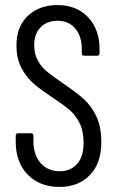

<svg xmlns="http://www.w3.org/2000/svg" viewBox="-20 -729 462 758"><path d="M42 -171V-193Q42 -203 52 -203H102Q112 -203 112 -193V-173Q112 -117 140.5 -85Q169 -53 216 -53Q258 -53 284 -81.5Q310 -110 310 -164Q310 -211 294.5 -242.5Q279 -274 254.5 -295Q230 -316 186 -345Q140 -375 112 -399.5Q84 -424 64.5 -461Q45 -498 45 -550Q45 -624 90 -666.5Q135 -709 207 -709Q282 -709 327.5 -661Q373 -613 373 -536V-519Q373 -509 363 -509H313Q303 -509 303 -519V-534Q303 -586 277 -616.5Q251 -647 207 -647Q166 -647 140.5 -621.5Q115 -596 115 -551Q115 -517 128.5 -491.5Q142 -466 164.5 -447Q187 -428 226 -402Q279 -366 309.5 -339Q340 -312 360 -270.5Q380 -229 380 -168Q380 -84 334.5 -37.5Q289 9 215 9Q137 9 89.5 -39.5Q42 -88 42 -171Z"/></svg>

Font: Barlow Condensed
Style: Regular
Weight: 400
Width: 3
Designer: Jeremy Tribby
Foundry: Tribby Type
Version: Version 1.500